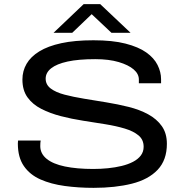

<svg xmlns="http://www.w3.org/2000/svg" viewBox="-20 -893 887 925"><path d="M431 12Q358 12 292 3Q226 -6 175 -28.5Q124 -51 95 -93Q66 -135 66 -201Q66 -206 66.5 -210Q67 -214 67 -216H176Q175 -211 174.5 -204.5Q174 -198 174 -189Q174 -153 204.5 -128Q235 -103 292.5 -91Q350 -79 429 -79Q465 -79 500 -82.5Q535 -86 566 -93.5Q597 -101 621 -113.5Q645 -126 658.5 -144Q672 -162 672 -186Q672 -220 647.5 -240.5Q623 -261 581.5 -273.5Q540 -286 487.5 -294.5Q435 -303 380 -311.5Q325 -320 273 -333.5Q221 -347 179 -368.5Q137 -390 112.5 -424Q88 -458 88 -510Q88 -551 108 -585.5Q128 -620 169.5 -645.5Q211 -671 275.5 -685Q340 -699 430 -699Q522 -699 584.5 -683Q647 -667 684.5 -640.5Q722 -614 739 -580Q756 -546 756 -511V-492H649V-510Q649 -537 624 -558.5Q599 -580 552 -594Q505 -608 439 -608Q358 -608 305.5 -596.5Q253 -585 226.5 -564Q200 -543 200 -514Q200 -485 224.5 -466.5Q249 -448 291 -437Q333 -426 385 -417.5Q437 -409 492 -400Q547 -391 599.5 -378Q652 -365 693.5 -342.5Q735 -320 759.5 -285.5Q784 -251 784 -200Q784 -122 739.5 -75Q695 -28 615 -8Q535 12 431 12ZM238 -735 383 -873H463L609 -735H517L398 -847H445L328 -735Z"/></svg>

Font: Archivo Expanded
Style: Regular
Weight: 400
Width: 7
Designer: Hector Gatti
Foundry: Omnibus-Type
Version: Version 2.001